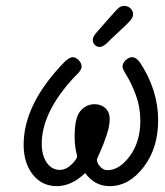

<svg xmlns="http://www.w3.org/2000/svg" viewBox="-20 -634 565 658"><path d="M61 -138.2Q61 -276.4 198.2 -418.9Q217.3 -438 229 -438Q240.2 -438 250 -427.5Q259.8 -417 259.8 -405.8Q259.8 -400.9 256.8 -395.5Q253.9 -390.1 251 -386.5Q248 -382.8 242.4 -377.4Q236.8 -372.1 234.9 -370.1Q123 -250 123 -141.1Q123 -102.1 140.1 -76.9Q157.2 -51.8 185.1 -51.8Q206.1 -51.8 225.1 -70.3Q244.1 -88.9 244.1 -98.1Q244.1 -101.1 242.2 -108.6Q240.2 -116.2 238 -130.6Q235.8 -145 235.8 -166Q235.8 -230 254.9 -252.9Q274.9 -276.9 304.2 -276.9Q327.1 -276.9 341.6 -262.9Q356 -249 356 -226.1Q356 -202.1 345 -169.7Q334 -137.2 323 -113Q312 -88.9 312 -86.9Q312 -75.7 323 -63.2Q334 -50.8 348.1 -50.8Q389.2 -50.8 425 -99.4Q460.9 -147.9 460.9 -220.2Q460.9 -267.1 445.6 -308.1Q430.2 -349.1 415 -373.5Q399.9 -397.9 399.9 -404.8Q399.9 -418 410.9 -428Q421.9 -438 433.1 -438Q446.3 -438 459 -420.9Q522 -325.7 522 -222.2Q522 -126 471.9 -61Q421.9 3.9 356 3.9Q304.2 3.9 272 -41Q225.1 3.9 174.8 3.9Q124 3.9 92.5 -35.6Q61 -75.2 61 -138.2ZM297.9 -497.1Q297.9 -508.3 311 -522.9Q325.2 -539.1 346.2 -563Q378.4 -600.1 386.7 -606.9Q395 -613.8 405.8 -613.8Q418 -613.8 427 -605.5Q436 -597.2 436 -585Q436 -575.2 427.5 -564.7Q418.9 -554.2 381.8 -520Q358.9 -499 345.2 -484.9Q331.1 -472.7 321.8 -473.1Q312 -473.1 304.9 -480.2Q297.9 -487.3 297.9 -497.1Z"/></svg>

Font: CMU Typewriter Text
Style: LightOblique
Weight: 200
Italic angle: -9.46001°
Version: Version 0.7.0